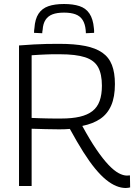

<svg xmlns="http://www.w3.org/2000/svg" viewBox="-20 -929 676 959"><path d="M608 10Q585 10 560.5 0Q536 -10 510 -31Q484 -52 455.5 -86.5Q427 -121 396 -170Q365 -219 329 -285Q318 -284 303 -283.5Q288 -283 276 -283Q243 -283 208 -284Q173 -285 138 -286V0H75V-702Q116 -705 149 -707Q182 -709 213 -709.5Q244 -710 277 -710Q352 -710 405 -699.5Q458 -689 491 -666Q524 -643 539 -604.5Q554 -566 554 -509Q554 -445 535.5 -402.5Q517 -360 481 -335.5Q445 -311 391 -300Q429 -230 461.5 -182.5Q494 -135 521.5 -106Q549 -77 572 -64.5Q595 -52 614 -52Q616 -52 621 -52.5Q626 -53 629 -53L630 7Q626 8 620.5 9Q615 10 608 10ZM286 -337Q340 -337 378.5 -346Q417 -355 441.5 -374Q466 -393 477.5 -424.5Q489 -456 489 -501Q489 -559 470 -593.5Q451 -628 405 -643Q359 -658 279 -658Q257 -658 240.5 -658Q224 -658 209 -657Q194 -656 177 -655.5Q160 -655 138 -653V-340Q159 -339 177.5 -338.5Q196 -338 214.5 -337.5Q233 -337 250.5 -337Q268 -337 286 -337ZM300 -909Q345 -909 377 -898.5Q409 -888 427 -861Q445 -834 449 -788Q450 -783 450 -777Q450 -771 450 -765L409 -763Q409 -767 408.5 -771.5Q408 -776 408 -779Q405 -810 392.5 -829.5Q380 -849 357 -857.5Q334 -866 300 -866Q265 -866 242.5 -857.5Q220 -849 207.5 -830Q195 -811 193 -780Q192 -776 191.5 -771.5Q191 -767 191 -763L150 -765Q150 -771 150.5 -777.5Q151 -784 152 -789Q155 -834 172.5 -860.5Q190 -887 221.5 -898Q253 -909 300 -909Z"/></svg>

Font: Georama ExtraCondensed Thin Light
Style: Regular
Weight: 300
Version: Version 1.001